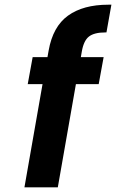

<svg xmlns="http://www.w3.org/2000/svg" viewBox="-20 -797 494 817"><path d="M400 -439H303L226 0H84L161 -439H98L119 -554H182L187 -582Q205 -684 269.5 -730.5Q334 -777 441 -777Q447 -777 454 -777L433 -659Q430 -659 428 -659Q381 -659 358.5 -641.5Q336 -624 328 -577L324 -554H421Z"/></svg>

Font: Fz Poppins SemBd
Style: Italic
Weight: 600
Italic angle: -10°
Designer: Ninad Kale (Devanagari), Jonny Pinhorn (Latin)
Foundry: Indian Type Foundry
Version: Vit hóa bi Vntype.Com & FontZin.Com